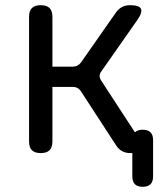

<svg xmlns="http://www.w3.org/2000/svg" viewBox="-20 -580 640 740"><path d="M530 140Q510 140 500 130Q490 120 490 100V10H482Q465 10 451.5 3Q438 -4 428 -19L292 -228Q287 -236 279 -240.5Q271 -245 261 -245H182V-35Q182 -12 171 -1Q160 10 137 10Q114 10 103 -1Q92 -12 92 -35V-515Q92 -538 103 -549Q114 -560 137 -560Q160 -560 171 -549Q182 -538 182 -515V-323H260Q270 -323 278 -327Q286 -331 292 -339L427 -532Q437 -546 450.5 -553Q464 -560 481 -560Q516 -560 523 -546.5Q530 -533 510 -504L370 -304Q364 -296 364 -287.5Q364 -279 369 -271L500 -70Q510 -80 530 -80Q550 -80 560 -70Q570 -60 570 -40V100Q570 120 560 130Q550 140 530 140Z"/></svg>

Font: Maple Mono NF
Style: Regular
Weight: 400
Monospace: yes
Designer: subframe7536
Version: Version 7.000